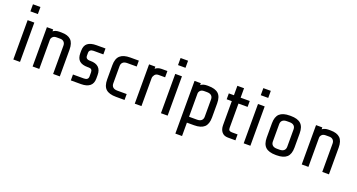

<svg xmlns="http://www.w3.org/2000/svg" viewBox="-49 -1412 4265 2294"><g transform="rotate(20 2084.0 -265.0)"><path d="M75 -610V-700H170V-610ZM80 0V-500H165V0Z M325 -500H405V-476Q436 -500 485 -500H511Q592 -500 631.5 -462Q671 -424 671 -340V0H586V-360Q586 -390 568.5 -407.5Q551 -425 521 -425H475Q442 -425 426 -407.5Q410 -390 410 -370V0H325Z M940 0H811V-75H950Q977 -75 991 -86.5Q1005 -98 1005 -120V-173Q1005 -218 962 -218H945Q875 -218 840.5 -248.5Q806 -279 806 -345V-374Q806 -441 844 -470.5Q882 -500 956 -500H1070V-425H946Q921 -425 906 -413.5Q891 -402 891 -380V-344Q891 -321 904.5 -310Q918 -299 939 -299H953Q1020 -299 1055 -266.5Q1090 -234 1090 -170V-125Q1090 -62 1051.5 -31Q1013 0 940 0Z M1215 -160V-340Q1215 -424 1256.5 -462Q1298 -500 1385 -500H1494V-425H1375Q1338 -425 1319 -408Q1300 -391 1300 -360V-140Q1300 -109 1319 -92Q1338 -75 1375 -75H1494V0H1385Q1297 0 1256 -37.5Q1215 -75 1215 -160Z M1624 -500H1704V-473Q1737 -500 1784 -500H1857V-420H1774Q1741 -420 1725 -398Q1709 -376 1709 -355V0H1624Z M1952 -610V-700H2047V-610ZM1957 0V-500H2042V0Z M2202 -500H2282V-476Q2313 -500 2362 -500H2378Q2466 -500 2507 -462.5Q2548 -425 2548 -340V-160Q2548 -76 2506.5 -38Q2465 0 2378 0H2287V170H2202ZM2287 -370V-75H2388Q2425 -75 2444 -92Q2463 -109 2463 -140V-360Q2463 -391 2444 -408Q2425 -425 2388 -425H2352Q2319 -425 2303 -407.5Q2287 -390 2287 -370Z M2703 -120V-425H2638V-500H2703V-620H2788V-500H2904V-425H2788V-115Q2788 -93 2799 -84Q2810 -75 2833 -75H2904V0H2808Q2757 0 2730 -33Q2703 -66 2703 -120Z M3004 -610V-700H3099V-610ZM3009 0V-500H3094V0Z M3427 0H3414Q3327 0 3285.5 -38Q3244 -76 3244 -160V-340Q3244 -424 3285.5 -462Q3327 -500 3414 -500H3427Q3514 -500 3555.5 -462Q3597 -424 3597 -340V-160Q3597 -76 3555.5 -38Q3514 0 3427 0ZM3437 -425H3404Q3367 -425 3348 -408Q3329 -391 3329 -360V-140Q3329 -109 3348 -92Q3367 -75 3404 -75H3437Q3474 -75 3493 -92Q3512 -109 3512 -140V-360Q3512 -391 3493 -408Q3474 -425 3437 -425Z M3747 -500H3827V-476Q3858 -500 3907 -500H3933Q4014 -500 4053.5 -462Q4093 -424 4093 -340V0H4008V-360Q4008 -390 3990.5 -407.5Q3973 -425 3943 -425H3897Q3864 -425 3848 -407.5Q3832 -390 3832 -370V0H3747Z"/></g></svg>

Font: Share Tech
Style: Regular
Weight: 400
Designer: Ralph du Carrois
Foundry: Carrois Type Design
Version: Version 1.100